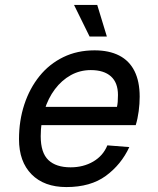

<svg xmlns="http://www.w3.org/2000/svg" viewBox="-20 -746 640 778"><path d="M249 12Q159 12 108 -39.5Q57 -91 57 -182Q57 -257 78.5 -322.5Q100 -388 140 -437.5Q180 -487 236.5 -514.5Q293 -542 363 -542Q422 -542 463 -521Q504 -500 525 -458Q546 -416 546 -354Q546 -326 542 -295.5Q538 -265 530 -239H135L151 -313H454Q456 -322 457 -333Q458 -344 458 -361Q458 -411 429.5 -436.5Q401 -462 348 -462Q304 -462 267 -441.5Q230 -421 202.5 -384.5Q175 -348 160 -299Q145 -250 145 -194Q145 -127 176 -97.5Q207 -68 266 -68Q318 -68 358 -91.5Q398 -115 415 -157L504 -150Q471 -79 409 -33.5Q347 12 249 12ZM343 -598 280 -726H374L413 -598Z"/></svg>

Font: Geist Mono
Style: Italic
Weight: 400
Italic angle: -12°
Monospace: yes
Designer: Basement.studio, Andrés Briganti, Mateo Zaragoza
Foundry: Basement.studio, Vercel, Andrés Briganti, Guido Ferreyra, Mateo Zaragoza
Version: Version 1.500